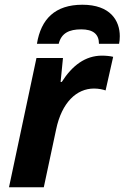

<svg xmlns="http://www.w3.org/2000/svg" viewBox="-20 -791 526 811"><path d="M18 0H165L217 -244C241 -359 304 -417 377 -417C397 -417 415 -413 426 -409L458 -551C447 -554 427 -556 411 -556C340 -556 285 -514 241 -445H236L246 -546H134ZM136 -606H228C239 -651 272 -667 323 -667C373 -667 398 -647 398 -606H483C485 -615 486 -626 486 -638C486 -704 446 -771 328 -771C213 -771 153 -711 136 -606Z"/></svg>

Font: BC Sans
Style: Bold Italic
Weight: 700
Italic angle: -12°
Designer: Monotype Design Team
Province of B.C.
Foundry: Monotype Imaging Inc.
Version: Version 2.000;GOOG;noto-source:20170915:90ef993387c0